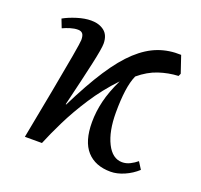

<svg xmlns="http://www.w3.org/2000/svg" viewBox="-99 -635 798 761"><g transform="rotate(20 299.5 -254.5)"><path d="M439 14Q374 14 338.5 -25.5Q303 -65 303 -146Q303 -190 314 -235.5Q325 -281 351 -335Q298 -279 258 -217.5Q218 -156 190 -99Q162 -42 145 0H73Q95 -115 113 -210.5Q131 -306 141.5 -366.5Q152 -427 152 -437Q152 -456 145.5 -463.5Q139 -471 126 -471Q111 -471 94.5 -466Q78 -461 63 -454L49 -490Q72 -503 104 -513Q136 -523 163 -523Q197 -523 218.5 -506Q240 -489 240 -453Q240 -433 225 -365Q210 -297 181 -177L183 -176Q232 -275 275.5 -341.5Q319 -408 361.5 -447Q404 -486 448.5 -502.5Q493 -519 544 -517L568 -446L563 -435Q521 -433 480.5 -419.5Q440 -406 402 -374Q390 -347 384.5 -307Q379 -267 379 -214Q379 -135 403.5 -86Q428 -37 469 -37Q486 -37 502 -45Q518 -53 531 -64L550 -34Q526 -12 496 1Q466 14 439 14Z"/></g></svg>

Font: Literata 36pt
Style: Italic
Weight: 400
Italic angle: -2°
Designer: Latin by Veronika Burian and Jose Scaglione. Greek by Irene Vlachou. Cyrillic by Vera Evstafieva
Foundry: TypeTogether
Version: Version 3.002